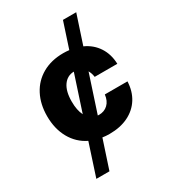

<svg xmlns="http://www.w3.org/2000/svg" viewBox="-215 -817 1006 1127"><g transform="rotate(-30 287.5 -254.0)"><path d="M421.4 -512.7Q477.5 -487.3 509.3 -438.5Q541 -389.6 543 -324.2H389.6Q386.2 -350.1 374.5 -370.1L292 -118.7L300.8 -118.2Q336.9 -118.2 360.8 -140.9Q384.8 -163.6 389.6 -205.1H543Q540.5 -140.6 510.3 -92Q480 -43.5 425.8 -16.8Q371.6 9.8 298.8 9.8Q272 9.8 251 6.3L187.5 199.2H98.6L169.4 -17.6Q104 -49.3 68.1 -113.5Q32.2 -177.7 32.2 -263.7Q32.2 -344.7 64.5 -406.5Q96.7 -468.3 157 -502.7Q217.3 -537.1 298.8 -537.1Q317.9 -537.1 338.9 -534.7L395.5 -707H485.4ZM219.2 -169.4 298.8 -412.1Q253.4 -411.1 226.8 -373Q200.2 -335 200.2 -265.6Q200.2 -206.5 219.2 -169.4Z"/></g></svg>

Font: Pretendard ExtraBold
Style: Regular
Weight: 800
Designer: Base glyphs from Inter by Rasmus Andersson; Hangeul glyphs from Noto Sans CJK(Source Han Sans) by Jang Soo-young and Kan
Foundry: Kil Hyung-jin
Version: Version 1.309